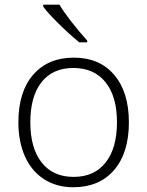

<svg xmlns="http://www.w3.org/2000/svg" viewBox="-20 -786 626 816"><path d="M527.8 -266.1Q527.8 -136.2 464.8 -63.2Q401.9 9.8 291 9.8Q221.2 9.8 168 -23.9Q114.7 -57.6 86.4 -120.6Q58.1 -183.6 58.1 -266.1Q58.1 -396 121.1 -468.5Q184.1 -541 293.9 -541Q403.3 -541 465.6 -467.5Q527.8 -394 527.8 -266.1ZM108.9 -266.1Q108.9 -156.7 157 -95.5Q205.1 -34.2 293 -34.2Q380.9 -34.2 429 -95.5Q477.1 -156.7 477.1 -266.1Q477.1 -376 428.5 -436.5Q379.9 -497.1 292 -497.1Q204.1 -497.1 156.5 -436.8Q108.9 -376.5 108.9 -266.1ZM350.6 -606H316.9Q270 -644.5 224.9 -689.7Q179.7 -734.9 163.6 -757.8V-766.1H232.9Q245.6 -742.7 281 -696.8Q316.4 -650.9 350.6 -613.8Z"/></svg>

Font: CAA NEO Sans Light
Style: Regular
Weight: 300
Version: Version 1.10